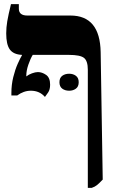

<svg xmlns="http://www.w3.org/2000/svg" viewBox="-20 -667 555 927"><path d="M197 -199Q171 -229 129 -229Q111 -229 94.5 -223Q78 -217 63 -206H35V-218Q35 -258 44 -294.5Q53 -331 65.5 -359Q78 -387 86 -400V-402Q45 -404 27.5 -428Q10 -452 10 -506Q10 -534 15 -564Q20 -594 33 -647H71V-625Q71 -592 112 -592H320Q463 -592 466 -415L476 200Q459 218 448.5 226.5Q438 235 423 240H404V-330Q404 -373 385.5 -387.5Q367 -402 313 -402H138Q127 -384 117 -355Q107 -326 107 -302V-298Q118 -307 134.5 -313Q151 -319 163 -319Q183 -319 202.5 -305.5Q222 -292 222 -258Q222 -234 212 -220Q202 -206 197 -199ZM267 -270Q267 -291 280.5 -301Q294 -311 314 -311Q333 -311 346.5 -301Q360 -291 360 -270Q360 -249 346.5 -239Q333 -229 314 -229Q294 -229 280.5 -239Q267 -249 267 -270Z"/></svg>

Font: Noto Serif Hebrew SemiCondensed Black
Style: Regular
Weight: 900
Width: 4
Designer: Monotype Design Team
Foundry: Monotype Imaging Inc.
Version: Version 2.004; ttfautohint (v1.8.4.7-5d5b)